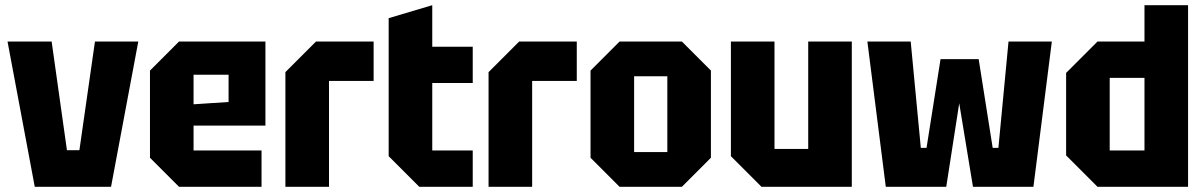

<svg xmlns="http://www.w3.org/2000/svg" viewBox="-20 -720 4640 740"><path d="M114 0 9 -560H179L238 -141H286L346 -560H513L408 0Z M558 -112V-448L670 -560H1003V-236H726V-140H988V0H670ZM726 -318 861 -327V-432H726Z M1080 0V-442L1198 -560H1420V-408H1248V0Z M1478 -650 1646 -700V-540H1802V-400H1646V-140H1802V0H1596L1478 -118Z M1863 0V-442L1981 -560H2203V-408H2031V0Z M2256 -112V-448L2368 -560H2608L2720 -448V-112L2608 0H2368ZM2424 -134H2552V-426H2424Z M3263 -560V0H2915L2797 -118V-560H2965V-146H3095V-560Z M3394 0 3323 -560H3490L3529 -150H3551L3605 -492H3752L3806 -150H3828L3867 -560H4034L3963 0H3730L3677 -322L3627 0Z M4559 -700V0H4210L4089 -121V-439L4210 -560H4391V-700ZM4257 -140H4391V-420H4257Z"/></svg>

Font: Tektur SemiCondensed
Style: Bold
Weight: 700
Width: 4
Designer: Adam Jagosz
Foundry: Adam Jagosz
Version: Version 1.005;gftools[0.9.30]